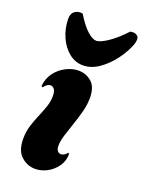

<svg xmlns="http://www.w3.org/2000/svg" viewBox="-145 -835 685 909"><g transform="rotate(20 197.0 -380.5)"><path d="M149 4Q110 4 79 -23.5Q48 -51 48 -112Q48 -147 57.5 -177.5Q67 -208 79.5 -237Q92 -266 101.5 -293.5Q111 -321 111 -348Q111 -372 103 -382.5Q95 -393 84 -393Q67 -393 51 -371L44 -375Q48 -415 69.5 -443.5Q91 -472 122.5 -488Q154 -504 185 -504Q223 -504 251 -479.5Q279 -455 279 -400Q279 -367 269.5 -330.5Q260 -294 247.5 -258Q235 -222 225.5 -191Q216 -160 216 -138Q216 -119 223.5 -111Q231 -103 240 -103Q249 -103 257.5 -108.5Q266 -114 270 -121L277 -119Q277 -82 257.5 -54.5Q238 -27 209 -11.5Q180 4 149 4ZM194 -534Q155 -534 123.5 -559.5Q92 -585 73.5 -626.5Q55 -668 54 -715Q53 -744 70.5 -756.5Q88 -769 110 -764Q141 -713 168 -689Q195 -665 214 -665Q233 -665 270 -689.5Q307 -714 351 -761Q376 -766 388 -753.5Q400 -741 389 -710Q373 -668 342.5 -627.5Q312 -587 273.5 -560.5Q235 -534 194 -534Z"/></g></svg>

Font: Agbalumo
Style: Regular
Weight: 400
Designer: Raphael Alegbeleye
Foundry: Sorkin Type Co.
Version: Version 1.000; ttfautohint (v1.8.4)